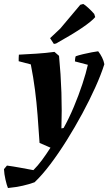

<svg xmlns="http://www.w3.org/2000/svg" viewBox="-70 -730 545 966"><path d="M-30 216Q-36 202 -42.5 173.5Q-49 145 -50 121L-35 103Q-5 107 30.5 113.5Q66 120 98 126Q120 104 141.5 75Q163 46 184 13L129 -11Q124 -86 119 -151Q114 -216 106 -278Q98 -340 85 -406L24 -422Q24 -429 24 -438Q24 -447 25 -455Q66 -457 113 -460Q160 -463 204 -469L227 -449Q236 -356 239 -264.5Q242 -173 239 -84L250 -86Q277 -134 301.5 -192.5Q326 -251 344.5 -307Q363 -363 372 -404L307 -421Q307 -425 308 -434Q309 -443 311 -447Q325 -452 348 -457.5Q371 -463 392.5 -467Q414 -471 424 -472Q435 -458 443.5 -441Q452 -424 455 -407Q439 -356 410 -291.5Q381 -227 344 -158.5Q307 -90 266 -24.5Q225 41 183.5 96Q142 151 104 187Q77 197 44 204.5Q11 212 -30 216ZM201 -509 182 -538 233 -586 334 -706 349 -710Q357 -706 373.5 -691Q390 -676 404 -660L409 -644Q373 -601 212 -511Z"/></svg>

Font: Labrada
Style: Bold Italic
Weight: 700
Italic angle: -7°
Designer: Mercedes Jáuregui
Foundry: Omnibus-Type Team
Version: Version 1.000; ttfautohint (v1.8.4.7-5d5b)